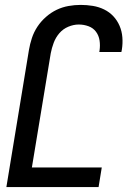

<svg xmlns="http://www.w3.org/2000/svg" viewBox="-20 -763 540 783"><path d="M6 0 98 -559Q102 -583 110 -607.5Q118 -632 132.5 -654Q147 -676 167.5 -694Q188 -712 211 -723Q234 -734 259 -738.5Q284 -743 309 -743Q334 -743 358.5 -739Q383 -735 404.5 -724.5Q426 -714 442 -697Q458 -680 467.5 -658Q477 -636 479 -611Q481 -586 477 -561L475 -551H385L386 -557Q389 -578 386 -598Q383 -618 371.5 -633.5Q360 -649 341 -656Q322 -663 301 -663Q280 -663 258.5 -654Q237 -645 222 -627.5Q207 -610 199 -588.5Q191 -567 187 -546L110 -80H395L382 0Z"/></svg>

Font: Iosevka Term Curly Md Obl
Style: Regular
Weight: 500
Italic angle: -9°
Designer: Belleve Invis
Foundry: Belleve Invis
Version: Version 32.3.0